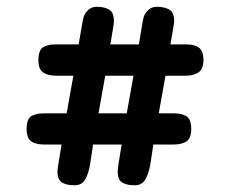

<svg xmlns="http://www.w3.org/2000/svg" viewBox="-20 -631 674 571"><path d="M148.9 -405.8Q123.5 -405.8 108.9 -415Q94.2 -424.3 94.2 -452.1Q94.2 -468.3 98.4 -478.3Q102.5 -488.3 111.6 -492.4Q120.6 -496.6 128.2 -497.8Q135.7 -499 148.9 -499H213.9L225.1 -564Q226.6 -573.7 229.5 -582.8Q232.4 -591.8 242.4 -601.3Q252.4 -610.8 267.1 -610.8Q291 -610.8 304.9 -602.3Q318.8 -593.8 318.8 -567.9Q318.8 -558.1 308.1 -499H393.1L403.8 -564Q405.3 -573.7 408.2 -582.8Q411.1 -591.8 421.1 -601.3Q431.2 -610.8 445.8 -610.8Q469.7 -610.8 483.9 -602.3Q498 -593.8 498 -567.9Q498 -561 486.8 -499H529.8Q542 -499 549.8 -497.8Q557.6 -496.6 566.7 -492.4Q575.7 -488.3 580.3 -478.3Q585 -468.3 585 -452.1Q585 -437.5 580.3 -427.7Q575.7 -418 566.9 -413.6Q558.1 -409.2 549.6 -407.5Q541 -405.8 529.8 -405.8H472.2L452.1 -293.9H494.1Q506.3 -293.9 513.9 -292.7Q521.5 -291.5 530.8 -287.4Q540 -283.2 544.4 -273.2Q548.8 -263.2 548.8 -247.1Q548.8 -231.9 544.2 -222.2Q539.6 -212.4 530.8 -208.3Q522 -204.1 513.9 -202.6Q505.9 -201.2 494.1 -201.2H436L428.2 -148.9Q423.3 -116.2 412.8 -98.1Q402.3 -80.1 381.8 -80.1Q370.6 -80.1 363 -81.3Q355.5 -82.5 346.9 -86.2Q338.4 -89.8 334.2 -98.6Q330.1 -107.4 330.1 -121.1Q330.1 -133.3 341.8 -201.2H256.8L249 -148.9Q244.1 -116.2 233.9 -98.1Q223.6 -80.1 203.1 -80.1Q191.9 -80.1 184.1 -81.3Q176.3 -82.5 168 -86.2Q159.7 -89.8 155.3 -98.6Q150.9 -107.4 150.9 -121.1Q150.9 -130.4 163.1 -201.2H113.8Q101.6 -201.2 93.3 -202.6Q85 -204.1 76.4 -208.3Q67.9 -212.4 63.5 -222.2Q59.1 -231.9 59.1 -247.1Q59.1 -263.2 63.2 -273.2Q67.4 -283.2 76.4 -287.4Q85.4 -291.5 93 -292.7Q100.6 -293.9 113.8 -293.9H178.2L198.2 -405.8ZM293 -405.8 272.9 -293.9H356.9L377 -405.8Z"/></svg>

Font: Concert One
Style: Regular
Weight: 400
Designer: Johan Kallas, Mihkel Virkus
Foundry: Johan Kallas, Mihkel Virkus
Version: Version 1.003